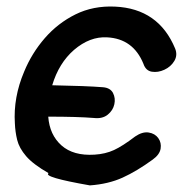

<svg xmlns="http://www.w3.org/2000/svg" viewBox="-20 -557 561 581"><path d="M252 4Q308 0 351 -19.5Q394 -39 442 -74Q463 -89 466 -107Q469 -125 459 -139Q449 -153 430 -156Q411 -159 389 -144Q351 -115 325 -103Q299 -91 266 -89Q202 -85 166 -117Q130 -149 126 -204Q215 -204 264 -200Q290 -197 306 -210Q322 -223 326 -241.5Q330 -260 322 -275.5Q314 -291 292 -293Q242 -297 138 -299Q158 -366 204 -406Q252 -447 304 -444Q383 -440 414 -364Q421 -343 439.5 -340Q458 -337 477.5 -346Q497 -355 507.5 -372.5Q518 -390 510 -410Q460 -531 328 -537Q262 -540 208.5 -513.5Q155 -487 115.5 -441.5Q76 -396 53 -340Q20 -262 25 -184Q26 -158 32 -133.5Q38 -109 59 -84.5Q80 -60 127 -33Q109 -21 252 4Z"/></svg>

Font: Balsamiq Sans
Style: Italic
Weight: 400
Italic angle: -12°
Designer: Michael Angeles
Foundry: Balsamiq SRL
Version: Version 1.020; ttfautohint (v1.8.4.7-5d5b);gftools[0.9.26]